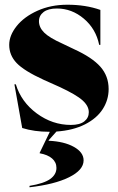

<svg xmlns="http://www.w3.org/2000/svg" viewBox="-20 -543 498 813"><path d="M74 -1 41 -186H47Q70 -111 136 -62.5Q202 -14 280 -14Q318 -14 337 -29Q356 -44 356 -68Q356 -94 329.5 -118Q303 -142 232 -175L165 -205Q82 -243 50.5 -276Q19 -309 19 -353Q19 -393 50.5 -432.5Q82 -472 138.5 -497.5Q195 -523 265 -523Q343 -523 405 -501V-353H400Q386 -421 335 -464Q284 -507 221 -507Q184 -507 164.5 -492Q145 -477 145 -453Q145 -427 167 -405Q189 -383 245 -358L293 -335Q370 -300 405 -260.5Q440 -221 440 -166Q440 -120 415 -81Q390 -42 340 -16.5Q290 9 219 14L186 51V53Q252 56 293 79Q334 102 334 136Q334 177 272.5 207.5Q211 238 105 250V244Q166 234 192.5 215Q219 196 219 168Q219 144 200.5 128Q182 112 148 106V104L191 15H188Q125 15 74 -1Z"/></svg>

Font: Nyght Serif Bold
Style: Regular
Weight: 700
Designer: Maksym Kobuzan
Version: Version 0.410